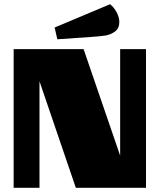

<svg xmlns="http://www.w3.org/2000/svg" viewBox="-20 -894 760 914"><path d="M45 0ZM341 0 168 -507V0H45V-660H378L552 -153V-660H675V0ZM504 -874Q523 -859 535.5 -835Q548 -811 548 -789Q548 -759 527.5 -744Q507 -729 482.5 -725Q458 -721 412 -718L253 -707L240 -763Z"/></svg>

Font: Sansita Black
Style: Regular
Weight: 900
Designer: Pablo Cosgaya
Foundry: Omnibus-Type
Version: Version 1.006; ttfautohint (v1.5)